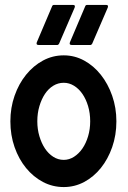

<svg xmlns="http://www.w3.org/2000/svg" viewBox="-20 -729 520 777"><path d="M238 -505Q282 -505 320.5 -484Q359 -463 388 -426.5Q417 -390 434 -341.5Q451 -293 451 -238Q451 -182 434 -133.5Q417 -85 388 -49Q359 -13 320.5 7.5Q282 28 238 28Q193 28 154 7.5Q115 -13 85.5 -49Q56 -85 39 -133.5Q22 -182 22 -238Q22 -293 39 -341.5Q56 -390 85.5 -426.5Q115 -463 154 -484Q193 -505 238 -505ZM238 -394Q215 -394 195.5 -382Q176 -370 162 -349Q148 -328 139.5 -299.5Q131 -271 131 -238Q131 -206 139.5 -177.5Q148 -149 162 -128Q176 -107 195.5 -94.5Q215 -82 238 -82Q260 -82 279.5 -94.5Q299 -107 313.5 -128Q328 -149 336.5 -177.5Q345 -206 345 -238Q345 -271 336.5 -299.5Q328 -328 313.5 -349Q299 -370 279.5 -382Q260 -394 238 -394ZM191 -704Q193 -709 198 -709H276Q286 -709 282 -698L219 -552Q216 -547 212 -547H136Q125 -547 129 -558ZM325 -704Q327 -709 332 -709H410Q420 -709 416 -698L353 -552Q350 -547 346 -547H270Q259 -547 263 -558Z"/></svg>

Font: RonaldsonGothic
Style: Regular
Weight: 400
Designer: Mr. Robertson for MacKellar, Smiths & Jordan Co. Philadelphia
Foundry: CAT-Fonts Peter Wiegel
Version: Version 1.000